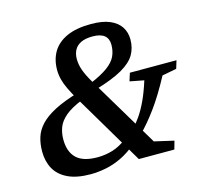

<svg xmlns="http://www.w3.org/2000/svg" viewBox="-104 -826 1014 953"><g transform="rotate(-15 403.0 -349.0)"><path d="M537 -113.5 491 -80Q449 -44 407.5 -24.2Q366 -4.5 326 3.2Q286 11 248 11Q177 11 131.8 -10.8Q86.5 -32.5 65.2 -71Q44 -109.5 44 -160Q44 -199.5 54.5 -233Q65 -266.5 92 -295.2Q119 -324 167.2 -349Q215.5 -374 291.5 -396.5L366 -426Q424 -450.5 456.2 -474.2Q488.5 -498 501 -524.5Q513.5 -551 513.5 -583.5Q513.5 -615.5 493.5 -631.5Q473.5 -647.5 433 -647.5Q396 -647.5 373 -636.2Q350 -625 339.5 -605Q329 -585 329 -559Q329 -530.5 339.5 -501Q350 -471.5 372.5 -433.5L592.5 -65.5L692.5 -42.5L680.5 0H498L280 -368Q259.5 -403.5 246.2 -431Q233 -458.5 226.8 -482.8Q220.5 -507 220.5 -532Q220.5 -585 244.2 -624.8Q268 -664.5 317 -686.8Q366 -709 442 -709Q501 -709 538.5 -692.8Q576 -676.5 593.8 -648.5Q611.5 -620.5 611.5 -584.5Q611.5 -541.5 591.8 -507.2Q572 -473 522 -444.2Q472 -415.5 381 -388.5L302.5 -356.5Q243.5 -333 213 -307Q182.5 -281 171.8 -252.2Q161 -223.5 161 -190.5Q161 -127.5 195 -94.5Q229 -61.5 303 -61.5Q342.5 -61.5 380.5 -72.8Q418.5 -84 459.5 -115.5L505 -148Q527 -171 547.2 -199.8Q567.5 -228.5 587 -269.5Q606.5 -310.5 625.5 -370.5L553 -384.5L566 -425.5H805.5L793 -384.5L719 -370.5Q669.5 -278 625.2 -217.8Q581 -157.5 537 -113.5Z"/></g></svg>

Font: Newsreader 9pt Medium
Style: Italic
Weight: 500
Italic angle: -17°
Designer: Hugues Gentile
Foundry: Production Type
Version: Version 1.003